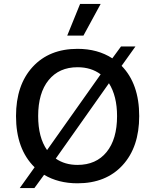

<svg xmlns="http://www.w3.org/2000/svg" viewBox="-20 -917 785 971"><path d="M489 -897 402 -737H320L385 -897ZM595 -584Q684 -493 684 -330Q684 -173 600 -81.5Q516 10 372 10Q275 10 203 -33L154 34H80L155 -71Q61 -163 61 -330Q61 -487 145 -578.5Q229 -670 372 -670Q474 -670 548 -622L592 -682H665ZM372 -577Q279 -577 226 -512Q173 -447 173 -330Q173 -222 218 -158L489 -541Q441 -577 372 -577ZM372 -83Q466 -83 519 -148Q572 -213 572 -330Q572 -431 531 -496L262 -115Q308 -83 372 -83Z"/></svg>

Font: Elaine Sans Medium
Style: Regular
Weight: 500
Designer: Wei Huang
Foundry: Wei Huang
Version: Version 2.001;PS 002.001;hotconv 1.0.88;makeotf.lib2.5.64775